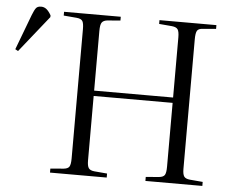

<svg xmlns="http://www.w3.org/2000/svg" viewBox="-196 -798 1050 860"><g transform="rotate(5 329.0 -368.5)"><path d="M59 0V-18L119 -23Q138 -25 144 -35Q150 -45 150 -72V-653Q150 -679 144 -689Q138 -699 118 -701L59 -706V-723H314V-706L254 -701Q238 -699 231 -689.5Q224 -680 224 -651V-383H579V-653Q579 -679 572.5 -689Q566 -699 546 -701L488 -706V-723H744V-706L684 -701Q665 -700 659 -689.5Q653 -679 653 -651V-69Q653 -45 659.5 -35Q666 -25 686 -23L744 -18V0H488V-18L548 -23Q567 -25 573 -35Q579 -45 579 -72V-359H224V-69Q224 -45 230.5 -35Q237 -25 256 -23L314 -18V0ZM-131 -530 -144 -537 -84 -696Q-75 -719 -68 -728Q-61 -737 -45 -737Q-32 -737 -21.5 -729Q-11 -721 0 -702V-694Z"/></g></svg>

Font: Literata 60pt Light
Style: Regular
Weight: 300
Designer: Latin by Veronika Burian and Jose Scaglione. Greek by Irene Vlachou. Cyrillic by Vera Evstafieva.
Foundry: TypeTogether
Version: Version 3.103;gftools[0.9.29]